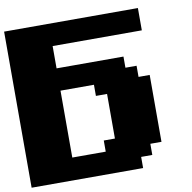

<svg xmlns="http://www.w3.org/2000/svg" viewBox="-92 -967 1060 1060"><g transform="rotate(-10 437.5 -437.5)"><path d="M0 0H625V-62.5H687.5V-125H750V-500H687.5V-562.5H625V-625H250V-750H750V-875H0ZM437.5 -125H250V-500H437.5V-437.5H500V-187.5H437.5Z"/></g></svg>

Font: Faithful 32x
Style: Bold
Weight: 400
Foundry: Faithful Resource Pack
Version: Version 1.0; January 27, 2023